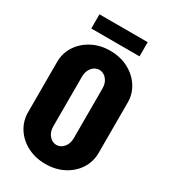

<svg xmlns="http://www.w3.org/2000/svg" viewBox="-216 -987 971 1103"><g transform="rotate(30 269.0 -435.0)"><path d="M503 -194Q503 -135 472.5 -87.5Q442 -40 389 -12.5Q336 15 270 15H269H268Q202 15 149 -12.5Q96 -40 65.5 -87.5Q35 -135 35 -194V-527Q35 -585 66 -632.5Q97 -680 150 -707.5Q203 -735 268 -735H269H270Q335 -735 388 -707.5Q441 -680 472 -632.5Q503 -585 503 -527ZM337 -525Q337 -561 317.5 -584.5Q298 -608 269 -609Q240 -608 220.5 -584.5Q201 -561 201 -525V-195Q201 -159 220.5 -135.5Q240 -112 269 -111Q298 -112 317.5 -135.5Q337 -159 337 -195ZM429 -791H109V-885H429Z"/></g></svg>

Font: Akshar
Style: Bold
Weight: 700
Designer: Tall Chai
Foundry: Tall Chai
Version: Version 1.000